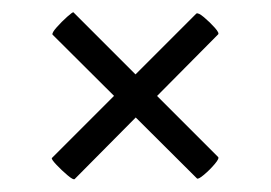

<svg xmlns="http://www.w3.org/2000/svg" viewBox="-20 -345 439 311"><path d="M101 -55Q99 -53 89.5 -61Q80 -69 71.5 -78Q63 -87 64 -89L298 -323Q301 -325 310.5 -317Q320 -309 328 -300Q336 -291 333 -289ZM65 -289Q64 -292 72 -301Q80 -310 89 -318Q98 -326 99 -325L333 -91Q336 -89 328 -79.5Q320 -70 310.5 -62Q301 -54 299 -56Z"/></svg>

Font: Cormorant Light
Style: Bold
Weight: 700
Version: Version 4.000